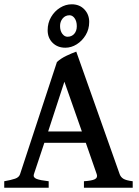

<svg xmlns="http://www.w3.org/2000/svg" viewBox="-20 -887 657 907"><path d="M0 0V-30.8Q33.2 -36.6 51.5 -43Q69.8 -49.3 74.7 -64L249 -594.2Q268.1 -611.3 293.7 -623.5Q319.3 -635.7 340.3 -643.1L545.4 -64Q550.3 -50.3 563 -42.5Q575.7 -34.7 606.9 -30.8V0H376.5V-30.8Q414.1 -33.2 428.2 -40.5Q442.4 -47.9 437 -64L385.3 -212.4H189.5L140.1 -64Q135.3 -48.8 152.6 -42Q169.9 -35.2 210 -30.8V0ZM207.5 -266.1H366.7L284.2 -501ZM288.6 -661.6Q252 -661.6 228.5 -684.8Q205.1 -708 205.1 -744.1Q205.1 -778.8 221.4 -806.6Q237.8 -834.5 263.9 -850.6Q290 -866.7 318.8 -866.7Q355.5 -866.7 378.4 -842.8Q401.4 -818.8 401.4 -783.2Q401.4 -749 384.8 -721.4Q368.2 -693.8 342.5 -677.7Q316.9 -661.6 288.6 -661.6ZM298.8 -713.4Q318.4 -713.4 330.6 -727.1Q342.8 -740.7 342.8 -763.2Q342.8 -786.6 332.5 -800.8Q322.3 -814.9 308.6 -814.9Q288.6 -814.9 276.1 -800Q263.7 -785.2 263.7 -764.2Q263.7 -741.7 274.2 -727.5Q284.7 -713.4 298.8 -713.4Z"/></svg>

Font: David Libre Medium
Style: Regular
Weight: 500
Designer: Ismar David, J. Victor Gaultney, Annie Olsen and Meir Sadan
Foundry: Monotype Imaging Inc. & SIL International
Version: Version 1.100; ttfautohint (v1.8.4.7-5d5b)